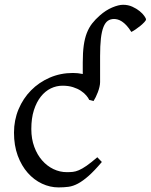

<svg xmlns="http://www.w3.org/2000/svg" viewBox="-20 -777 637 811"><path d="M596.7 -694.8Q596.7 -690.9 589.6 -683.3Q582.5 -675.8 572.8 -667.7Q563 -659.7 552.5 -652.6Q542 -645.5 534.7 -642.1Q524.4 -658.7 514.4 -669.4Q504.4 -680.2 494.9 -686.3Q485.4 -692.4 477.1 -694.6Q468.8 -696.8 461.9 -696.8Q446.3 -696.8 435.3 -689Q424.3 -681.2 417 -662.8Q409.7 -644.5 406.2 -614.5Q402.8 -584.5 402.8 -540V-430.2Q402.8 -420.9 400.1 -409.7Q397.5 -398.4 393.3 -387.5Q389.2 -376.5 384.3 -366.7Q379.4 -356.9 375 -350.1L356.9 -355Q353 -363.8 344.2 -374Q335.4 -384.3 321.5 -393.6Q307.6 -402.8 288.3 -408.9Q269 -415 244.1 -415Q218.3 -415 194.6 -403.6Q170.9 -392.1 152.6 -369.1Q134.3 -346.2 123.3 -312Q112.3 -277.8 112.3 -231.9Q112.3 -190.4 124.8 -156.7Q137.2 -123 158 -99.4Q178.7 -75.7 205.8 -62.7Q232.9 -49.8 262.2 -49.8Q275.9 -49.8 287.6 -51Q299.3 -52.2 313.2 -58.1Q327.1 -64 345.5 -76.7Q363.8 -89.4 391.1 -112.8L410.2 -92.8Q378.4 -55.2 354.2 -33.9Q330.1 -12.7 309.6 -1.7Q289.1 9.3 269.5 12Q250 14.6 227.1 14.6Q191.4 14.6 157.5 -1.2Q123.5 -17.1 97.2 -46.9Q70.8 -76.7 54.9 -119.6Q39.1 -162.6 39.1 -216.8Q39.1 -269.5 58.3 -315.4Q77.6 -361.3 111.1 -395.3Q144.5 -429.2 189.9 -449Q235.4 -468.8 288.1 -468.8Q309.1 -468.8 329.6 -464.4V-513.2Q329.6 -554.7 333.7 -584.7Q337.9 -614.7 346.7 -637.5Q355.5 -660.2 369.1 -677.7Q382.8 -695.3 401.9 -711.9Q426.8 -733.9 453.9 -745.4Q481 -756.8 500 -756.8Q521 -756.8 538.8 -748.8Q556.6 -740.7 569.6 -730.2Q582.5 -719.7 589.6 -709.5Q596.7 -699.2 596.7 -694.8Z"/></svg>

Font: Akkhara
Style: Regular
Weight: 400
Designer: J. Victor Gaultney
Version: Version 1.00 June 13, 2006, initial release